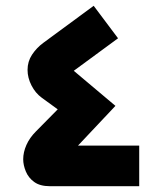

<svg xmlns="http://www.w3.org/2000/svg" viewBox="-20 -642 540 662"><path d="M152 0Q118 0 98 -14.5Q78 -29 69 -51Q60 -73 60 -93Q60 -117 71 -142Q82 -167 104 -189L179 -265L124 -305Q102 -321 88.5 -347.5Q75 -374 75 -401Q75 -430 90.5 -453.5Q106 -477 129 -494L303 -622L387 -510L180 -358L182 -442L378 -277L199 -87L185 -140H460V0Z"/></svg>

Font: Reem Kufi
Style: Regular
Weight: 400
Designer: Khaled Hosny
Version: Version 1.6